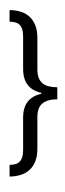

<svg xmlns="http://www.w3.org/2000/svg" viewBox="-20 -863 409 1204"><path d="M125 -125Q125 -189 154.1 -225.8Q183.1 -262.7 239.3 -274.9V-280.8Q183.1 -293 154.1 -330.1Q125 -367.2 125 -430.7V-631.3Q125 -660.6 119.1 -679Q113.3 -697.3 102.3 -708Q91.3 -718.8 75.4 -722.7Q59.6 -726.6 40 -727.1V-799.8Q77.6 -799.3 109.6 -789.6Q141.6 -779.8 164.8 -758.5Q188 -737.3 201.2 -704.8Q214.4 -672.4 214.4 -626V-428.2Q214.4 -397.5 222.4 -376Q230.5 -354.5 246.3 -341.1Q262.2 -327.6 285.6 -321.8Q309.1 -315.9 339.4 -315.9V-240.2Q278.3 -240.2 246.3 -214.6Q214.4 -189 214.4 -127.9V70.3Q214.4 116.7 201.2 149.2Q188 181.6 164.8 202.9Q141.6 224.1 109.6 233.9Q77.6 243.7 40 244.1V170.9Q59.6 170.4 75.4 166.5Q91.3 162.6 102.3 151.9Q113.3 141.1 119.1 122.8Q125 104.5 125 75.2ZM220.2 -714.4ZM215.3 -842.8ZM239.3 0ZM250 321.3Z"/></svg>

Font: Droid Sans Tamil
Style: Regular
Weight: 400
Designer: Jelle Bosma
Foundry: Monotype Imaging Inc.
Version: Version 1.02